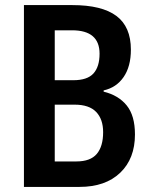

<svg xmlns="http://www.w3.org/2000/svg" viewBox="-20 -734 593 754"><path d="M264 -714Q380 -714 437 -671.5Q494 -629 494 -539Q494 -473 465.5 -431.5Q437 -390 387 -379V-374Q445 -360 477.5 -320Q510 -280 510 -206Q510 -111 452 -55.5Q394 0 292 0H74V-714ZM268 -419Q323 -419 347 -445.5Q371 -472 371 -523Q371 -615 263 -615H195V-419ZM195 -323V-100H280Q335 -100 360 -129.5Q385 -159 385 -215Q385 -266 357.5 -294.5Q330 -323 273 -323Z"/></svg>

Font: Noto Sans Lao Looped Condensed SemiBold
Style: Regular
Weight: 600
Width: 3
Designer: Mark Frömberg, Ben Mitchell
Foundry: The Fontpad Ltd
Version: Version 1.002; ttfautohint (v1.8.4.7-5d5b)